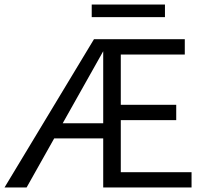

<svg xmlns="http://www.w3.org/2000/svg" viewBox="-24 -832 917 852"><path d="M-4 0 393 -658H464L94 0ZM185 -218 222 -285H475V-218ZM474 -299V-367H758V-299ZM434 0V-658H796V-590H512V-68H826V0ZM383 -756V-812H708V-756Z"/></svg>

Font: Ysabeau Office Medium
Style: Regular
Weight: 500
Designer: Christian Thalmann (Catharsis Fonts)
Version: Version 2.001;gftools[0.9.30]; featfreeze: tnum,lnum,ss02